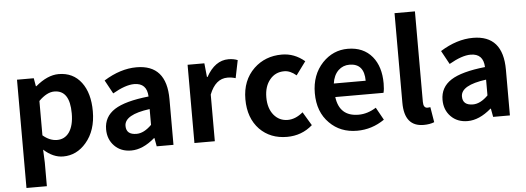

<svg xmlns="http://www.w3.org/2000/svg" viewBox="-59 -976 3747 1369"><g transform="rotate(-5 1814.5 -291.5)"><path d="M79 -560H199L209 -502H213Q298 -574 378 -574Q481 -574 540 -496Q598 -419 598 -289Q598 -151 525 -66Q457 14 360 14Q288 14 221 -47L225 45V215H79ZM413 -151Q447 -199 447 -287Q447 -453 336 -453Q283 -453 225 -395V-149Q274 -107 327 -107Q381 -107 413 -151Z M727 -33Q681 -80 681 -152Q681 -242 758 -292Q834 -341 1003 -359Q999 -456 908 -456Q846 -456 754 -403L701 -500Q820 -574 935 -574Q1150 -574 1150 -327V0H1030L1019 -60H1016Q930 14 847 14Q773 14 727 -33ZM1003 -156V-269Q821 -245 821 -164Q821 -101 895 -101Q948 -101 1003 -156Z M1300 -560H1420L1430 -461H1434Q1497 -574 1593 -574Q1630 -574 1659 -562L1633 -435Q1605 -444 1575 -444Q1489 -444 1446 -334V0H1300Z M1767 -63Q1689 -144 1689 -279Q1689 -414 1775 -497Q1856 -574 1975 -574Q2065 -574 2138 -512L2068 -417Q2025 -454 1982 -454Q1918 -454 1879 -406Q1839 -358 1839 -279Q1839 -201 1878 -153Q1917 -106 1978 -106Q2033 -106 2087 -151L2145 -54Q2068 14 1962 14Q1843 14 1767 -63Z M2267 -64Q2186 -144 2186 -279Q2186 -410 2266 -495Q2342 -574 2447 -574Q2559 -574 2622 -498Q2681 -426 2681 -306Q2681 -262 2674 -239H2329Q2347 -99 2484 -99Q2548 -99 2610 -138L2660 -48Q2570 14 2464 14Q2344 14 2267 -64ZM2555 -336Q2555 -460 2449 -460Q2403 -460 2370 -429Q2335 -395 2327 -336Z M2802 -157V-798H2948V-150Q2948 -106 2978 -106Q2988 -106 2998 -108L3016 1Q2984 14 2940 14Q2802 14 2802 -157Z M3135 -33Q3089 -80 3089 -152Q3089 -242 3166 -292Q3242 -341 3411 -359Q3407 -456 3316 -456Q3254 -456 3162 -403L3109 -500Q3228 -574 3343 -574Q3558 -574 3558 -327V0H3438L3427 -60H3424Q3338 14 3255 14Q3181 14 3135 -33ZM3411 -156V-269Q3229 -245 3229 -164Q3229 -101 3303 -101Q3356 -101 3411 -156Z"/></g></svg>

Font: Noto Sans Tobesmart edit
Style: Bold
Weight: 700
Designer: Ryoko NISHIZUKA  (kana & ideographs); Paul D. Hunt (Latin, Greek & Cyrillic); Wenlong ZHANG  (bopomofo); Sandoll Communi
Foundry: Adobe Systems Incorporated
Version: Version 1.005 Oct 7, 2021